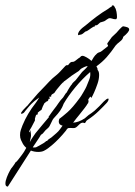

<svg xmlns="http://www.w3.org/2000/svg" viewBox="-85 -543 497 709"><path d="M-56 146Q-65 146 -65 135Q-65 125 -59.5 111Q-54 97 -48 86.5Q-42 76 -41 76Q-39 73 -34 66.5Q-29 60 -29 58Q-22 53 -16.5 45Q-11 37 -5 30Q-1 25 3.5 18Q8 11 12 3Q5 -3 0 -11Q-4 -18 -7.5 -26Q-11 -34 -11 -44Q-11 -55 -8 -63.5Q-5 -72 -2 -80Q16 -124 47 -163Q49 -165 52.5 -171Q56 -177 60 -183Q55 -179 48.5 -174.5Q42 -170 37 -165Q30 -159 23 -151Q16 -143 8 -133Q2 -123 -6 -123Q-9 -123 -6 -128.5Q-3 -134 13 -150Q16 -152 18 -155Q20 -158 23 -161L55 -198L81 -225Q86 -230 96.5 -241.5Q107 -253 126 -268Q131 -272 141.5 -283.5Q152 -295 156 -299Q161 -304 166 -302L170 -307Q176 -315 182 -314.5Q188 -314 195 -320L204 -327H205V-328Q210 -330 212.5 -333.5Q215 -337 221 -337Q226 -336 235 -331Q244 -326 253 -318Q257 -325 261 -331.5Q265 -338 274 -346Q278 -349 282 -350Q286 -351 290 -354L313 -372Q314 -373 314 -374Q314 -376 312 -378.5Q310 -381 312 -384L328 -406Q333 -410 336.5 -414Q340 -418 345 -422Q347 -425 356 -434.5Q365 -444 369 -446Q377 -445 384.5 -442.5Q392 -440 392 -434Q392 -425 370 -407Q369 -398 358.5 -390Q348 -382 342 -375Q325 -350 309 -332Q293 -314 271 -298L275 -290Q275 -288 275 -287Q275 -286 276 -284Q281 -279 281 -266Q281 -251 275 -233.5Q269 -216 262.5 -201.5Q256 -187 252 -181Q252 -181 250.5 -184.5Q249 -188 246 -183L241 -176L242 -168L240 -161H239Q236 -155 227.5 -144Q219 -133 207 -118Q201 -111 196 -104.5Q191 -98 185 -90Q205 -91 228 -106L242 -118Q248 -122 253 -125.5Q258 -129 264 -134Q282 -150 298 -168Q309 -179 314 -179Q316 -179 316 -177Q316 -171 309 -163Q299 -152 280 -133.5Q261 -115 238 -100Q234 -98 231.5 -92.5Q229 -87 225 -89Q224 -90 221 -90Q215 -90 209.5 -85Q204 -80 200 -76Q193 -69 184 -70Q175 -71 167 -70Q161 -66 161.5 -65.5Q162 -65 158 -60Q133 -29 107 -7Q100 -1 92.5 4.5Q85 10 77 14Q69 18 56 18Q42 18 29 13ZM25 -18Q30 -28 36 -36.5Q42 -45 46 -51Q61 -70 72 -82.5Q83 -95 96 -111H94Q99 -119 104 -125.5Q109 -132 114 -139Q123 -150 130.5 -161.5Q138 -173 148 -183L157 -197Q160 -201 161 -201Q166 -211 172.5 -221Q179 -231 180 -231Q182 -236 188 -241Q194 -246 196 -249L218 -277Q223 -282 229 -287.5Q235 -293 239 -299Q231 -299 214 -289L206 -281Q180 -265 154 -244Q153 -243 151.5 -242.5Q150 -242 150 -240Q148 -240 140 -231Q132 -222 125 -213Q118 -204 118 -203Q116 -199 109.5 -196Q103 -193 104 -186H97L99 -178H94V-177Q94 -170 87 -168Q85 -166 85 -168Q84 -165 82.5 -164.5Q81 -164 79 -162L73 -150L68 -137Q67 -137 60.5 -132Q54 -127 54 -126L55 -121Q48 -120 47 -115Q46 -110 44 -105V-98L31 -73L25 -63Q24 -62 23 -59Q22 -56 23 -56V-55H25L26 -63Q28 -59 29 -50.5Q30 -42 29 -37Q28 -33 27 -28Q26 -23 25 -18ZM36 1Q39 2 42.5 1.5Q46 1 48 1Q50 0 59.5 -5Q69 -10 77.5 -15.5Q86 -21 85 -23L86 -22H89Q91 -27 98 -31Q105 -35 109 -39Q116 -45 123.5 -51.5Q131 -58 136 -65L146 -79Q132 -82 132 -94Q132 -98 134 -104Q145 -112 164 -128.5Q183 -145 210 -182Q214 -187 223 -202.5Q232 -218 234 -223Q239 -236 244.5 -249Q250 -262 248 -277Q219 -252 193 -220.5Q167 -189 150 -160Q149 -156 147 -152.5Q145 -149 144 -146Q138 -134 128.5 -123Q119 -112 115 -108Q109 -102 103.5 -88.5Q98 -75 92 -70L83 -62L73 -50L66 -45L60 -35ZM205 -413Q205 -413 204 -414Q203 -415 203 -417Q203 -420 207 -427Q212 -434 218.5 -439.5Q225 -445 232 -450Q252 -467 272 -482Q292 -497 314 -510Q317 -512 320 -514.5Q323 -517 327 -518Q327 -522 330 -523H332Q336 -523 338 -518Q340 -513 342 -511Q346 -499 346.5 -489.5Q347 -480 347 -480V-479Q347 -478 346 -475Q345 -472 343 -472H341Q335 -472 328.5 -474.5Q322 -477 316 -475Q312 -473 309.5 -471Q307 -469 304 -467Q300 -464 295 -463Q290 -462 285 -460Q280 -456 276.5 -452.5Q273 -449 266 -449Q265 -449 265 -445Q261 -446 251 -438.5Q241 -431 237 -429Q237 -428 236 -428Q231 -428 226 -423Q221 -418 216 -416Q214 -415 211.5 -415Q209 -415 207 -414Q207 -413 205 -413Z"/></svg>

Font: Cherish
Style: Regular
Weight: 400
Designer: Robert E. Leuschke
Foundry: Robert E. Leuschke
Version: Version 1.005